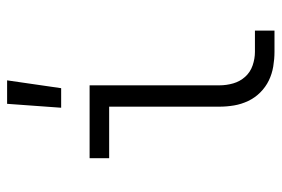

<svg xmlns="http://www.w3.org/2000/svg" viewBox="-146 -646 792 540"><g transform="rotate(-90 250.0 -376.0)"><path d="M217 -600 228 -752H294L272 -600ZM374 0Q354 0 333 -3.5Q312 -7 293.5 -16Q275 -25 260 -40Q245 -55 236 -74Q227 -93 223.5 -113.5Q220 -134 220 -155V-465H75V-520H280V-155Q280 -135 285.5 -116Q291 -97 304 -82.5Q317 -68 336 -61.5Q355 -55 374 -55H434V0Z"/></g></svg>

Font: Iosevka SS18 Light
Style: Regular
Weight: 300
Monospace: yes
Designer: Belleve Invis
Foundry: Belleve Invis
Version: Version 25.1.1; ttfautohint (v1.8.4)